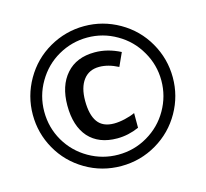

<svg xmlns="http://www.w3.org/2000/svg" viewBox="-105 -844 1043 973"><g transform="rotate(-15 416.0 -357.0)"><path d="M436 -504.9Q382.3 -504.9 352.8 -465.8Q323.2 -426.8 323.2 -356.9Q323.2 -283.2 350.3 -245.6Q377.4 -208 436 -208Q461.9 -208 492.9 -215.1Q523.9 -222.2 546.9 -232.9V-155.8Q490.2 -130.9 432.1 -130.9Q335.9 -130.9 282.7 -189.5Q230 -249 230 -356.9Q230 -460.9 283.7 -521.5Q336.9 -582 433.1 -582Q500.5 -582 566.9 -547.9L535.2 -478Q483.4 -504.9 436 -504.9ZM48.8 -356.9Q48.8 -454.6 97.7 -540Q147 -626 231.9 -674.8Q317.9 -724.1 416 -724.1Q513.7 -724.1 599.1 -675.3Q685.1 -626 733.9 -541Q783.2 -455.1 783.2 -356.9Q783.2 -260.3 735.8 -176.3Q687.5 -90.8 603 -41Q517.1 9.8 416 9.8Q314.9 9.8 229.5 -40.5Q144 -90.8 96.2 -175.8Q48.8 -259.8 48.8 -356.9ZM149.9 -202.6Q191.4 -131.8 262.7 -90.8Q334 -49.8 416 -49.8Q499.5 -49.8 570.3 -91.3Q642.1 -133.3 682.1 -203.6Q723.1 -274.9 723.1 -356.9Q723.1 -439.5 681.6 -510.3Q640.6 -582 568.8 -623Q498 -664.1 416 -664.1Q334.5 -664.1 263.2 -623.5Q192.9 -583.5 150.9 -511.7Q108.9 -440.4 108.9 -356.9Q108.9 -273.4 149.9 -202.6Z"/></g></svg>

Font: Open Sans
Style: SemiBold
Weight: 600
Foundry: Ascender Corporation
Version: Version 1.10